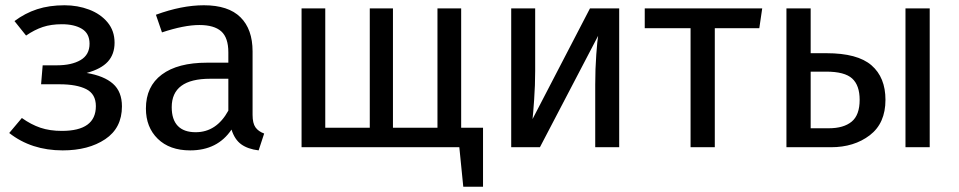

<svg xmlns="http://www.w3.org/2000/svg" viewBox="-20 -559 3642 729"><path d="M415 -397Q415 -353 389.5 -325Q364 -297 309 -282Q375 -271 409 -241Q443 -211 443 -155Q443 -73 379.5 -30.5Q316 12 218 12Q99 12 15 -54L63 -111Q98 -86 133.5 -74Q169 -62 215 -62Q344 -62 344 -156Q344 -202 307.5 -220.5Q271 -239 206 -239H136L142 -311H196Q252 -311 286 -331Q320 -351 320 -393Q320 -432 291 -449.5Q262 -467 215 -467Q174 -467 142.5 -456.5Q111 -446 79 -424L35 -479Q75 -509 121 -524Q167 -539 225 -539Q275 -539 318.5 -522.5Q362 -506 388.5 -474Q415 -442 415 -397Z M983 -52 962 12Q921 7 896 -11Q871 -29 859 -67Q806 12 702 12Q624 12 579 -32Q534 -76 534 -147Q534 -231 594.5 -276Q655 -321 766 -321H847V-360Q847 -416 820 -440Q793 -464 737 -464Q679 -464 595 -436L572 -503Q670 -539 754 -539Q847 -539 893 -493.5Q939 -448 939 -364V-123Q939 -91 950 -75.5Q961 -60 983 -52ZM847 -139V-260H778Q632 -260 632 -152Q632 -105 655 -81Q678 -57 723 -57Q802 -57 847 -139Z M1814 -74V150H1739L1724 0H1125V-527H1215V-74H1384V-527H1472V-74H1641V-527H1731V-74Z M2331 0H2240V-238Q2240 -298 2244 -352Q2248 -406 2251 -423L2030 0H1921V-527H2012V-289Q2012 -236 2008 -179.5Q2004 -123 2002 -107L2220 -527H2331Z M2863 -452H2694V0H2602V-452H2428V-527H2874Z M3342 -180Q3342 -91 3282.5 -45.5Q3223 0 3135 0H2966V-527H3058V-357H3118Q3236 -357 3289 -311Q3342 -265 3342 -180ZM3510 -527V0H3418V-527ZM3244 -180Q3244 -235 3215.5 -261Q3187 -287 3117 -287H3058V-72H3127Q3183 -72 3213.5 -97Q3244 -122 3244 -180Z"/></svg>

Font: FiraGO
Style: Regular
Weight: 400
Designer: bBox Type
Foundry: bBox Type GmbH
Version: Version 1.001;April 20, 2020;FontCreator 12.0.0.2555 64-bit